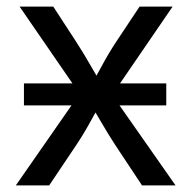

<svg xmlns="http://www.w3.org/2000/svg" viewBox="-20 -559 577 579"><path d="M52.2 -241.2V-307.6H481.4V-241.2ZM27.8 0 243.2 -309.6 242.7 -243.2 39.1 -539.1H140.6L209 -434.1Q233.9 -395.5 253.4 -361.1Q272.9 -326.7 293.5 -293.9H248.5Q269.5 -326.7 287.6 -361.1Q305.7 -395.5 331.1 -434.1L400.9 -539.1H500.5L295.9 -240.2V-304.7L509.3 0H408.2L327.6 -121.6Q303.2 -159.2 284.2 -192.4Q265.1 -225.6 245.1 -256.8H290.5Q270.5 -225.6 252.7 -192.4Q234.9 -159.2 210 -121.6L128.4 0Z"/></svg>

Font: Inter 18pt
Style: Regular
Weight: 400
Designer: Rasmus Andersson
Foundry: rsms
Version: Version 4.001;git-66647c0bb